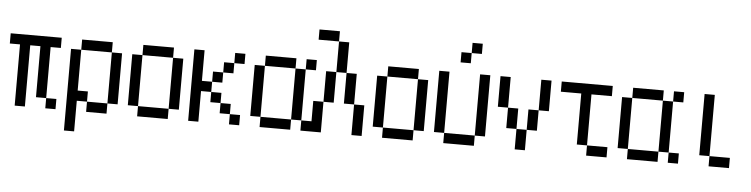

<svg xmlns="http://www.w3.org/2000/svg" viewBox="-54 -1198 6108 1562"><g transform="rotate(5 3000.0 -417.0)"><path d="M0 -583.3V-666.7H416.7V-583.3H333.3V-166.7H250V-583.3H166.7V-83.3H83.3V-583.3ZM333.3 -166.7H416.7V-83.3H333.3Z M500 83.3V-583.3H583.3V-250H666.7V-166.7H583.3V83.3ZM583.3 -583.3V-666.7H833.3V-583.3ZM666.7 -166.7H833.3V-83.3H666.7ZM833.3 -166.7V-583.3H916.7V-166.7Z M1000 -166.7V-583.3H1083.3V-166.7ZM1333.3 -166.7V-83.3H1083.3V-166.7ZM1333.3 -583.3H1416.7V-166.7H1333.3ZM1333.3 -666.7V-583.3H1083.3V-666.7Z M1500 -83.3V-666.7H1583.3V-416.7H1666.7V-333.3H1583.3V-83.3ZM1666.7 -416.7V-500H1750V-416.7ZM1666.7 -333.3H1750V-250H1666.7ZM1833.3 -166.7H1916.7V-83.3H1833.3ZM1833.3 -250V-166.7H1750V-250ZM1833.3 -583.3V-500H1750V-583.3ZM1833.3 -666.7H1916.7V-583.3H1833.3Z M2000 -166.7V-583.3H2083.3V-166.7ZM2083.3 -166.7H2333.3V-83.3H2083.3ZM2083.3 -583.3V-666.7H2333.3V-583.3ZM2333.3 -166.7V-583.3H2416.7V-166.7ZM2416.7 -166.7H2500V-83.3H2416.7ZM2416.7 -583.3V-666.7H2500V-583.3Z M2500 -83.3V-333.3H2583.3V-83.3ZM2500 -833.3V-916.7H2666.7V-833.3ZM2583.3 -333.3V-583.3H2666.7V-333.3ZM2666.7 -583.3V-833.3H2750V-583.3ZM2750 -333.3V-583.3H2833.3V-333.3ZM2833.3 -83.3V-333.3H2916.7V-83.3Z M3000 -166.7V-583.3H3083.3V-166.7ZM3333.3 -166.7V-83.3H3083.3V-166.7ZM3333.3 -583.3H3416.7V-166.7H3333.3ZM3333.3 -666.7V-583.3H3083.3V-666.7Z M3500 -166.7V-666.7H3583.3V-166.7ZM3583.3 -166.7H3833.3V-83.3H3583.3ZM3750 -916.7H3833.3V-833.3H3750ZM3666.7 -750V-833.3H3750V-750ZM3833.3 -166.7V-666.7H3916.7V-166.7Z M4000 -416.7V-666.7H4083.3V-416.7ZM4083.3 -416.7H4166.7V-250H4083.3ZM4166.7 -83.3V-250H4250V-83.3ZM4250 -416.7H4333.3V-250H4250ZM4333.3 -416.7V-666.7H4416.7V-416.7Z M4500 -583.3V-666.7H4916.7V-583.3H4750V-166.7H4666.7V-583.3ZM4916.7 -166.7V-83.3H4750V-166.7Z M5000 -166.7V-583.3H5083.3V-166.7ZM5083.3 -166.7H5333.3V-83.3H5083.3ZM5083.3 -583.3V-666.7H5333.3V-583.3ZM5333.3 -166.7V-583.3H5416.7V-166.7ZM5416.7 -166.7H5500V-83.3H5416.7ZM5416.7 -583.3V-666.7H5500V-583.3Z M5916.7 -166.7V-83.3H5750V-166.7ZM5666.7 -166.7V-666.7H5750V-166.7Z"/></g></svg>

Font: GalmuriMono11 Regular
Style: Regular
Weight: 400
Designer: Lee Minseo (quiple)
Version: Version 2.399;hotconv 1.1.1;makeotfexe 2.6.0 DEVELOPMENT